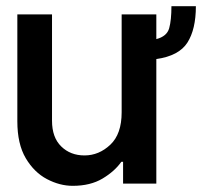

<svg xmlns="http://www.w3.org/2000/svg" viewBox="-20 -592 685 619"><path d="M372.2 -229.8V-545.5H484V-465.9Q518.1 -474.8 525.4 -500.9Q532.7 -527 532.7 -572.1H611.5Q611.5 -497.5 584.2 -454.7Q556.8 -411.9 484 -401.6V0H376.8V-70.3H371.1Q349.8 -39.8 310.5 -16.3Q271.3 7.1 214.5 7.1Q172.6 7.1 131.4 -14.6Q90.2 -36.2 63 -82Q35.9 -127.8 35.9 -201V-545.5H147.7V-202.8Q147.7 -148.8 177.4 -119.9Q207 -90.9 252.5 -90.9Q299 -90.9 335.6 -125.4Q372.2 -159.8 372.2 -229.8Z"/></svg>

Font: Interface Medium
Style: Regular
Weight: 500
Designer: Rasmus Andersson
Foundry: rsms
Version: Version 1.8